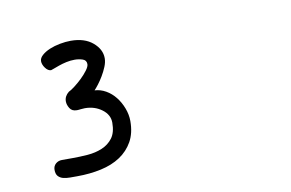

<svg xmlns="http://www.w3.org/2000/svg" viewBox="-54 -704 912 602"><g transform="rotate(-10 402.5 -403.0)"><path d="M168 -458Q174.8 -460.9 187 -470.2Q199.2 -479.5 210.9 -490.7Q222.7 -502 231.4 -513.7Q240.2 -525.4 240.2 -533.2Q240.2 -545.9 228 -549.8Q215.8 -553.7 203.1 -553.7Q189.5 -553.7 176.3 -550.8Q163.1 -547.9 151.9 -543.9Q140.6 -540 133.3 -537.1Q126 -534.2 125 -534.2Q115.2 -534.2 106.9 -545.4Q98.6 -556.6 98.6 -567.4Q98.6 -577.1 108.4 -585.9Q118.2 -594.7 133.3 -601.1Q148.4 -607.4 166.5 -610.8Q184.6 -614.3 201.2 -614.3Q245.1 -614.3 271 -592.3Q296.9 -570.3 296.9 -542Q296.9 -529.3 291 -515.1Q285.2 -501 277.3 -487.8Q269.5 -474.6 261.2 -463.9Q252.9 -453.1 248 -448.2Q266.6 -447.3 283.7 -437.5Q300.8 -427.7 313.5 -411.6Q326.2 -395.5 334 -375Q341.8 -354.5 341.8 -334Q341.8 -295.9 326.7 -269Q311.5 -242.2 285.6 -225.1Q259.8 -208 224.1 -200.2Q188.5 -192.4 147.5 -192.4Q136.7 -192.4 125 -192.4Q113.3 -192.4 103.5 -194.8Q93.8 -197.3 87.4 -204.1Q81.1 -210.9 81.1 -224.6Q81.1 -236.3 89.4 -243.7Q97.7 -251 109.4 -251H141.6Q166 -251 191.4 -252.9Q216.8 -254.9 237.8 -263.7Q258.8 -272.5 272 -290Q285.2 -307.6 285.2 -338.9Q285.2 -364.3 262.2 -381.3Q239.3 -398.4 208 -398.4Q201.2 -398.4 194.8 -397.5Q188.5 -396.5 182.6 -396.5Q167 -396.5 160.2 -407.7Q153.3 -418.9 153.3 -429.7Q153.3 -446.3 168 -458Z"/></g></svg>

Font: Hi Melody
Style: Regular
Weight: 400
Designer: YoonDesign Inc.
Foundry: YoonDesign Inc.
Version: Version 3.00